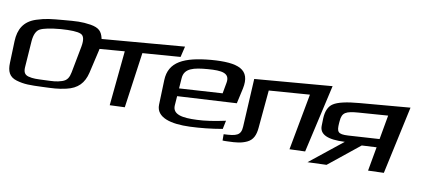

<svg xmlns="http://www.w3.org/2000/svg" viewBox="-117 -873 2876 1297"><g transform="rotate(15 1321.0 -224.5)"><path d="M498 -323C503 -356 501 -384 494 -406C479 -451 458 -471 398 -476C334 -480 300 -474 214 -459C129 -444 97 -439 35 -413C-46 -379 -73 -317 -69 -236L-61 -86C-58 -28 -39 7 14 18C70 29 107 25 194 14C264 5 296 2 352 -16C428 -40 464 -87 475 -160ZM358 -132C354 -97 345 -73 312 -59C275 -43 251 -41 196 -34C141 -27 118 -23 83 -29C53 -35 45 -56 45 -90L42 -267C42 -311 53 -341 75 -355C99 -370 144 -383 211 -395C279 -406 326 -408 349 -400C372 -393 381 -366 377 -319Z M1042 -423 1053 -498 425 -390 430 -322 668 -362 664 16 766 3 786 -381Z M1246 -457C1066 -425 969 -370 976 -243L985 -74C990 15 1097 32 1224 16C1295 7 1368 -7 1443 -27L1450 -86C1373 -62 1309 -47 1258 -41C1161 -28 1090 -33 1089 -97L1088 -161L1490 -219L1504 -325C1521 -464 1429 -488 1246 -457ZM1241 -391C1336 -407 1393 -404 1387 -335L1380 -259L1087 -215L1086 -287C1085 -355 1146 -375 1241 -391Z M1458 6 1462 49C1470 49 1482 48 1496 46C1556 39 1588 33 1625 12C1663 -10 1675 -47 1675 -97L1676 -358L1952 -403L1914 -11L2020 -24L2085 -498L1561 -408L1572 -77C1574 -17 1545 -5 1458 6Z M2183 26 2379 -162 2479 -176 2464 -9 2571 -22 2631 -494 2291 -435C2203 -420 2146 -401 2118 -379C2090 -358 2078 -321 2080 -272L2083 -222C2086 -161 2145 -140 2262 -156L2054 42ZM2301 -371 2499 -403 2484 -235 2272 -203C2202 -193 2193 -208 2192 -268V-282C2191 -343 2216 -357 2301 -371Z"/></g></svg>

Font: Gamestation Warped
Style: Regular
Weight: 400
Designer: Jonas Hecksher
Foundry: Jonas Hecksher, Playtypeª, e-types AS
Version: Version 1.003